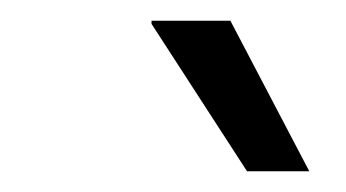

<svg xmlns="http://www.w3.org/2000/svg" viewBox="-20 -740 333 185"><path d="M126 -720H202L278 -575H218L126 -717Z"/></svg>

Font: Chivo Light Italic
Style: Regular
Weight: 300
Italic angle: -8.05°
Designer: Hector Gatti
Foundry: Omnibus-Type
Version: Version 1.007